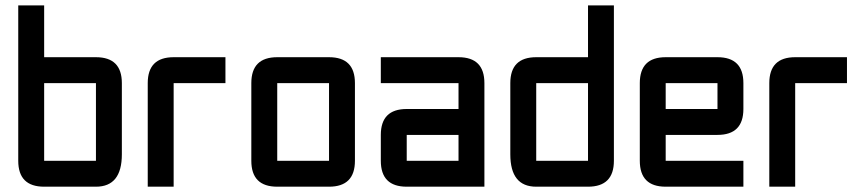

<svg xmlns="http://www.w3.org/2000/svg" viewBox="-20 -704 3263 724"><path d="M48.8 -683.6H146.5V-488.3H341.8Q439.5 -488.3 439.5 -390.6V-122.1Q439.5 0 341.8 0H146.5Q48.8 0 48.8 -97.7ZM341.8 -390.6H146.5V-97.7H341.8Z M634.8 -488.3H830.1V-390.6H634.8V0H537.1V-390.6Q537.1 -488.3 634.8 -488.3Z M1220.7 0H1025.4Q927.7 0 927.7 -97.7V-390.6Q927.7 -488.3 1025.4 -488.3H1220.7Q1318.4 -488.3 1318.4 -390.6V-97.7Q1318.4 0 1220.7 0ZM1220.7 -97.7V-390.6H1025.4V-97.7Z M1806.6 0H1513.7Q1416 0 1416 -97.7V-195.3Q1416 -293 1513.7 -293H1709V-390.6H1416V-488.3H1709Q1806.6 -488.3 1806.6 -390.6ZM1513.7 -97.7H1709V-195.3H1513.7Z M2294.9 -97.7Q2294.9 0 2197.3 0H2002Q1904.3 0 1904.3 -122.1V-390.6Q1904.3 -488.3 2002 -488.3H2197.3V-683.6H2294.9ZM2002 -97.7H2197.3V-390.6H2002Z M2490.2 -488.3H2685.5Q2783.2 -488.3 2783.2 -390.6V-293Q2783.2 -195.3 2685.5 -195.3H2490.2V-97.7H2783.2V0H2490.2Q2392.6 0 2392.6 -97.7V-390.6Q2392.6 -488.3 2490.2 -488.3ZM2685.5 -390.6H2490.2V-293H2685.5Z M2978.5 -488.3H3173.8V-390.6H2978.5V0H2880.9V-390.6Q2880.9 -488.3 2978.5 -488.3Z"/></svg>

Font: BabelStone Runic Byrhtferth
Style: Regular
Weight: 400
Designer: Andrew West
Foundry: BabelStone
Version: Version 7.004;November 9, 2023